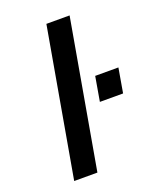

<svg xmlns="http://www.w3.org/2000/svg" viewBox="-132 -778 693 855"><g transform="rotate(-20 214.0 -350.0)"><path d="M70 0 193 -700H303L180 0ZM298 -292 318 -408H428L408 -292Z"/></g></svg>

Font: Cuprum SemiBold
Style: Italic
Weight: 600
Italic angle: -10°
Version: Version 3.000